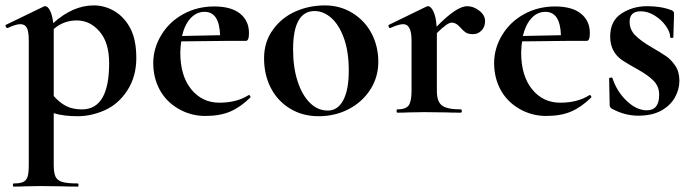

<svg xmlns="http://www.w3.org/2000/svg" viewBox="-25 -419 2580 714"><path d="M279.8 -12.2Q380.9 -12.2 380.9 -184.1Q380.9 -260.3 345.5 -301.5Q310.1 -342.8 261 -343Q211.9 -343.3 174.8 -311V-62Q196.8 -37.1 220.9 -24.7Q245.1 -12.2 279.8 -12.2ZM174.8 193.8Q174.8 223.6 181.4 237.8Q188 252 206.5 257.6Q225.1 263.2 264.2 263.2Q267.1 263.2 267.1 269Q267.1 274.9 264.2 274.9Q227.1 274.9 206.1 273.9L127 272.9L67.9 273.9Q52.7 274.9 25.9 274.9Q22.9 274.9 22.9 269Q22.9 263.2 25.9 263.2Q49.8 263.2 61.5 257.6Q73.2 252 77.6 238Q82 224.1 82 193.8V-269Q82 -301.3 75 -315.2Q67.9 -329.1 50.8 -329.1Q33.7 -329.1 3.9 -314.9H2Q-1 -314.9 -3.4 -320.1Q-5.9 -325.2 -3.9 -326.2L138.2 -395Q140.1 -396 143.1 -396Q152.8 -396 161.4 -378.9Q169.9 -361.8 172.9 -333Q246.1 -398.9 323.2 -398.9Q365.2 -398.9 401.6 -377Q438 -355 460 -313Q481.9 -271 481.9 -202.9Q481.9 -134.8 449 -83.5Q416 -32.2 365.5 -9.5Q314.9 13.2 263.4 13.2Q211.9 13.2 174.8 2Z M735.8 -375Q705.6 -375 683.6 -351.1Q661.6 -327.1 651.9 -285.2L793.5 -288.1Q790.5 -375 735.8 -375ZM900.9 -295.9Q900.9 -267.1 889.6 -267.1H828.6L648.9 -265.1Q646 -246.1 645.5 -223.1Q645.5 -137.2 686 -87.2Q726.6 -37.1 790.8 -37.1Q855 -37.1 898.9 -64.9L900.9 -65.9Q902.8 -65.9 905.3 -62Q907.7 -58.1 905.8 -56.2Q868.7 -20 830.6 -3.9Q792.5 12.2 738.5 12.2Q684.6 12.2 638.7 -14.4Q592.8 -41 568.8 -85.4Q544.9 -129.9 544.9 -184.6Q544.9 -239.3 574.7 -288.6Q604.5 -337.9 656.5 -366.5Q708.5 -395 771.5 -395Q834.5 -395 867.7 -368.4Q900.9 -341.8 900.9 -295.9Z M1145 -377.9Q1064.9 -377.9 1064.9 -234.9Q1064.9 -168 1081.8 -116.5Q1098.6 -64.9 1127.7 -36.4Q1156.7 -7.8 1193.8 -7.8Q1231 -7.8 1251.5 -46.4Q1272 -85 1272 -156Q1272 -227.1 1253.9 -277.1Q1235.8 -327.1 1206.8 -352.5Q1177.7 -377.9 1145 -377.9ZM981.9 -92.5Q957 -141.1 957 -202.1Q957 -263.2 990 -308.6Q1022.9 -354 1074 -376.5Q1125 -398.9 1182.9 -398.9Q1240.7 -398.9 1286.9 -369.9Q1333 -340.8 1357.4 -293.5Q1381.8 -246.1 1381.8 -189Q1381.8 -131.8 1351.8 -85.4Q1321.8 -39.1 1271.2 -12.9Q1220.7 13.2 1160.2 13.2Q1099.6 13.2 1053.2 -15.4Q1006.8 -43.9 981.9 -92.5Z M1599.6 -295.9V-81.1Q1599.6 -41 1618.7 -26.6Q1637.7 -12.2 1688.5 -12.2Q1692.4 -12.2 1692.4 -6.1Q1692.4 0 1688.5 0Q1653.3 0 1633.8 -1L1552.7 -2L1493.7 -1Q1478.5 0 1452.6 0Q1449.7 0 1449.7 -6.1Q1449.7 -12.2 1452.6 -12.2Q1483.4 -12.2 1494.4 -26.6Q1505.4 -41 1505.4 -81.1V-269Q1505.4 -329.1 1474.6 -329.1Q1457.5 -329.1 1426.8 -314.9H1424.8Q1421.9 -314.9 1420.2 -320.1Q1418.5 -325.2 1420.4 -326.2L1559.6 -394Q1565.4 -396 1566.4 -396Q1577.6 -396 1587.2 -375.5Q1596.7 -355 1598.6 -319.8Q1672.9 -396 1712.4 -396Q1735.4 -396 1757.1 -379.4Q1778.8 -362.8 1778.8 -340.8Q1778.8 -318.8 1765.6 -305.4Q1752.4 -292 1734.4 -292Q1716.3 -292 1707 -298.1Q1697.8 -304.2 1684.1 -319.6Q1670.4 -335 1654.5 -335Q1638.7 -335 1599.6 -295.9Z M2003.4 -375Q1973.1 -375 1951.2 -351.1Q1929.2 -327.1 1919.4 -285.2L2061 -288.1Q2058.1 -375 2003.4 -375ZM2168.5 -295.9Q2168.5 -267.1 2157.2 -267.1H2096.2L1916.5 -265.1Q1913.6 -246.1 1913.1 -223.1Q1913.1 -137.2 1953.6 -87.2Q1994.1 -37.1 2058.3 -37.1Q2122.6 -37.1 2166.5 -64.9L2168.5 -65.9Q2170.4 -65.9 2172.9 -62Q2175.3 -58.1 2173.3 -56.2Q2136.2 -20 2098.1 -3.9Q2060.1 12.2 2006.1 12.2Q1952.1 12.2 1906.2 -14.4Q1860.4 -41 1836.4 -85.4Q1812.5 -129.9 1812.5 -184.6Q1812.5 -239.3 1842.3 -288.6Q1872.1 -337.9 1924.1 -366.5Q1976.1 -395 2039.1 -395Q2102.1 -395 2135.3 -368.4Q2168.5 -341.8 2168.5 -295.9Z M2380.4 -8.8Q2426.3 -8.8 2426.3 -66.4Q2426.3 -97.7 2405.3 -118.9Q2384.3 -140.1 2346.2 -161.1Q2307.6 -182.6 2290 -194.3Q2244.1 -225.1 2244.1 -283.2Q2244.1 -341.3 2286.1 -368.7Q2328.1 -396 2381.3 -396Q2434.6 -396 2472.2 -380.9Q2481 -377.9 2481.4 -370.1Q2481.4 -345.2 2480.5 -331.1L2479 -280.8Q2479 -277.8 2473.1 -277.8Q2467.3 -277.8 2467.3 -280.8Q2467.3 -299.8 2451.2 -322.5Q2435.1 -345.2 2409.7 -361.1Q2384.3 -377 2357.4 -377Q2316.4 -377 2316.4 -337.9Q2316.4 -309.1 2336.9 -288.1Q2357.4 -267.1 2396 -244.6Q2434.6 -222.2 2452.9 -209.5Q2471.2 -196.8 2486.3 -174.3Q2501.5 -151.9 2501.5 -118.9Q2501.5 -85.9 2484.4 -55.9Q2467.3 -25.9 2433.3 -7.3Q2399.4 11.2 2348.1 11.2Q2296.9 11.2 2248 -16.1Q2242.2 -22 2242.2 -27.8L2240.2 -127Q2240.2 -129.9 2245.8 -130.4Q2251.5 -130.9 2252.4 -128.9Q2268.6 -79.1 2305.4 -43.9Q2342.3 -8.8 2380.4 -8.8Z"/></svg>

Font: Cormorant-Bold
Style: Bold
Weight: 700
Designer: Christian Thalmann (Catharsis Fonts)
Version: Version 3.000